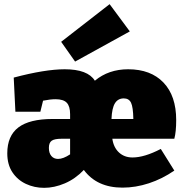

<svg xmlns="http://www.w3.org/2000/svg" viewBox="-20 -888 885 923"><path d="M54 -351 46 -515Q121 -535 182.5 -545Q244 -555 291 -555Q402 -555 436 -500Q502 -555 596 -555Q705 -555 766 -491Q827 -427 827 -311Q827 -254 818 -221H520Q526 -179 552 -155Q578 -131 617 -131Q674 -131 753 -172L818 -68Q760 -28 696 -7Q632 14 569 14Q446 14 383 -71Q342 -28 291.5 -6.5Q241 15 192 15Q145 15 104.5 -4Q64 -23 39.5 -60Q15 -97 15 -151Q15 -235 68.5 -275.5Q122 -316 233 -316H317V-339Q317 -377 301 -394Q285 -411 247 -411Q222 -411 187 -404L174 -351ZM575 -415Q547 -415 532.5 -391.5Q518 -368 516 -316H621Q620 -373 610 -394Q600 -415 575 -415ZM259 -124Q284 -124 317 -146V-221H276Q242 -221 228.5 -211.5Q215 -202 215 -177Q215 -152 227 -138Q239 -124 259 -124ZM341 -592 274 -687 507 -868 604 -737Z"/></svg>

Font: Bitter Black
Style: Regular
Weight: 900
Designer: Sol Matas, and Bitter project Authors
Foundry: Sol Matas
Version: Version 2.001